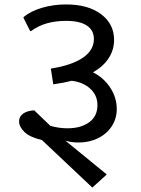

<svg xmlns="http://www.w3.org/2000/svg" viewBox="-20 -728 634 865"><path d="M334 -86Q302 -86 275 -94L461 58L396 117L169 -97Q114 -110 90 -133.5Q66 -157 66 -181Q66 -203 84 -216Q102 -229 134 -231L207 -161Q246 -150 284 -150Q344 -150 381.5 -177Q419 -204 419 -254Q419 -299 386.5 -328.5Q354 -358 303 -364Q269 -355 220 -348L209 -419Q304 -434 353.5 -468Q403 -502 403 -552Q403 -592 371 -613Q339 -634 278 -634Q181 -634 120 -588H116L86 -647V-651Q118 -678 169.5 -693Q221 -708 278 -708Q377 -708 435.5 -664Q494 -620 494 -548Q494 -504 470 -466.5Q446 -429 399 -402Q446 -379 476 -334Q506 -289 506 -237Q506 -193 483 -158.5Q460 -124 421 -105Q382 -86 334 -86Z"/></svg>

Font: AmikoRegular
Style: Regular
Weight: 400
Designer: Pablo Impallari, Rodrigo Fuenzalida, Andres Torresi
Foundry: Impallari Type
Version: Version 1.000; ttfautohint (v1.3)